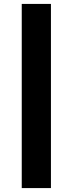

<svg xmlns="http://www.w3.org/2000/svg" viewBox="-20 -760 371 980"><path d="M91 200V-740H240V200Z"/></svg>

Font: Oxanium ExtraBold
Style: Regular
Weight: 800
Designer: Severin Meyer
Version: Version 2.000